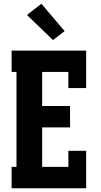

<svg xmlns="http://www.w3.org/2000/svg" viewBox="-20 -1005 540 1025"><path d="M42 0V-114H68V-621H42V-735H440V-535H345V-621H205V-439H354V-325H205V-114H345V-200H440V0ZM263 -791 124 -925 201 -985 325 -839Z"/></svg>

Font: Iosevka Curly Slab Heavy
Style: Regular
Weight: 900
Monospace: yes
Designer: Belleve Invis
Foundry: Belleve Invis
Version: Version 22.1.2; ttfautohint (v1.8.4)